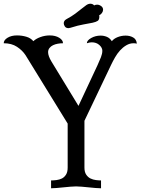

<svg xmlns="http://www.w3.org/2000/svg" viewBox="-49 -1010 764 1030"><path d="M209 -730Q209 -710 227 -680L372 -442L474 -660Q485 -684 492.5 -703Q500 -722 500 -738Q500 -754 484 -768.5Q468 -783 443 -783Q432 -783 417 -778Q417 -793 440 -806Q463 -819 491 -819Q508 -819 524 -812.5Q540 -806 551 -789Q562 -803 582.5 -811Q603 -819 625 -819Q648 -819 665.5 -809Q683 -799 685 -776Q680 -777 676 -777.5Q672 -778 668 -778Q647 -778 628.5 -767Q610 -756 595 -739.5Q580 -723 568 -702Q556 -681 547 -662L404 -362V-111Q404 -87 413.5 -73Q423 -59 436.5 -52.5Q450 -46 465.5 -44Q481 -42 493 -42V0Q481 0 463 -1.5Q445 -3 426 -5Q407 -7 389 -8.5Q371 -10 359 -10Q347 -10 329 -8.5Q311 -7 292 -5Q273 -3 255 -1.5Q237 0 225 0V-42Q238 -42 254 -44Q270 -46 283 -52.5Q296 -59 305 -73Q314 -87 314 -111V-347L88 -714Q71 -740 42 -759Q13 -778 -29 -778Q-29 -795 -8.5 -807.5Q12 -820 42 -820Q68 -820 92 -813Q116 -806 130 -789Q143 -802 167.5 -811Q192 -820 218 -820Q248 -820 268.5 -807.5Q289 -795 289 -778Q275 -778 261 -775.5Q247 -773 235.5 -767.5Q224 -762 216.5 -752.5Q209 -743 209 -730ZM456 -981Q463 -985 472 -985Q483 -985 493.5 -977.5Q504 -970 504 -958Q504 -949 498 -940.5Q492 -932 483 -928Q484 -926 484 -921Q484 -904 475 -898Q466 -892 447.5 -888Q429 -884 399.5 -879Q370 -874 329 -861Q323 -859 319 -859Q305 -859 299 -868Q293 -877 293 -885Q293 -899 307 -907Q335 -922 354.5 -936.5Q374 -951 388.5 -963Q403 -975 414 -982.5Q425 -990 436 -990Q441 -990 446.5 -988Q452 -986 456 -981Z"/></svg>

Font: Milonga
Style: Regular
Weight: 400
Designer: Pablo Impallari, Brenda Gallo, Rodrigo Fuenzalida
Foundry: Pablo Impallari, Brenda Gallo, Rodrigo Fuenzalida
Version: Version 1.000; ttfautohint (v0.93) -l 8 -r 50 -G 200 -x 14 -